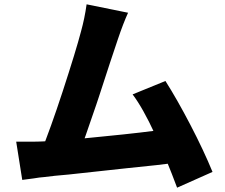

<svg xmlns="http://www.w3.org/2000/svg" viewBox="-20 -818 1040 889"><path d="M526 -637Q496 -549 438 -370L426 -334Q367 -159 347 -113L167 -107Q214 -223 270 -394Q332 -584 355 -672Q372 -733 381 -798L573 -759Q551 -711 526 -637ZM964 -22 800 51Q751 -81 696.5 -199Q642 -317 594 -381L746 -443Q800 -358 861.5 -240Q923 -122 964 -22ZM466 -187Q642 -204 765 -222L799 -65Q727 -55 566 -39L483 -30L299 -10Q227 -4 183 2Q165 3 136 8L83 15L55 -162H116Q157 -162 174 -163Q265 -166 466 -187Z"/></svg>

Font: Merged Yaku Han JP Black
Style: Regular
Weight: 900
Designer: Ryoko NISHIZUKA 西塚涼子 (kana, bopomofo & ideographs); Paul D. Hunt (Latin, Greek & Cyrillic); Sandoll Communications 산돌커뮤니
Foundry: Adobe
Version: Version 2.004